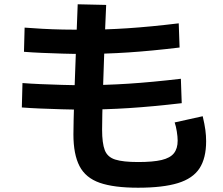

<svg xmlns="http://www.w3.org/2000/svg" viewBox="-20 -827 1040 897"><path d="M625 50Q512 50 446 27Q380 4 351.5 -51Q323 -106 323 -199Q323 -220 324 -267Q325 -314 327 -378Q329 -442 332 -515.5Q335 -589 337.5 -664Q340 -739 343 -807L476 -804Q473 -745 470.5 -676Q468 -607 465.5 -537.5Q463 -468 461 -405Q459 -342 458 -294Q457 -246 457 -221Q457 -158 469.5 -125.5Q482 -93 518.5 -81.5Q555 -70 625 -70Q695 -70 735 -79.5Q775 -89 792.5 -111Q810 -133 810 -170Q810 -188 806 -213Q802 -238 796 -255L927 -284Q936 -246 939.5 -219.5Q943 -193 943 -167Q943 -88 912 -40.5Q881 7 811 28.5Q741 50 625 50ZM366 -315Q319 -315 267.5 -316.5Q216 -318 168 -320Q120 -322 82 -325L85 -439Q123 -436 170.5 -434Q218 -432 269 -430.5Q320 -429 366 -429Q471 -429 580 -436Q689 -443 825 -459L829 -345Q692 -329 582 -322Q472 -315 366 -315ZM368 -575Q322 -575 272 -576.5Q222 -578 175.5 -580Q129 -582 92 -585L95 -698Q132 -695 178 -692.5Q224 -690 273.5 -689Q323 -688 368 -688Q470 -688 576.5 -695Q683 -702 815 -718L819 -605Q686 -589 579 -582Q472 -575 368 -575Z"/></svg>

Font: M PLUS 2
Style: Bold
Weight: 700
Designer: Coji Morishita
Foundry: UNDERFOREST DESIGN
Version: Version 1.001